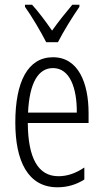

<svg xmlns="http://www.w3.org/2000/svg" viewBox="-20 -785 439 815"><path d="M176 -606H226C250 -653 288 -714 317 -756V-765H287C253 -724 231 -697 201 -655C174 -694 142 -737 116 -765H86V-756C114 -717 152 -653 176 -606ZM205 -542C98 -542 45 -438 45 -265C45 -102 98 10 224 10C267 10 305 -2 338 -23V-74C301 -49 265 -37 228 -37C141 -37 99 -115 98 -263H356V-305C356 -432 313 -542 205 -542ZM205 -496C277 -496 307 -410 306 -307H99C105 -435 143 -496 205 -496Z"/></svg>

Font: Noto Sans Gujarati UI ExtraCondensed Light
Style: Regular
Weight: 300
Width: 2
Designer: Jelle Bosma - Monotype Design Team, Universal Thirst
Foundry: Monotype Imaging Inc.
Version: Version 2.106